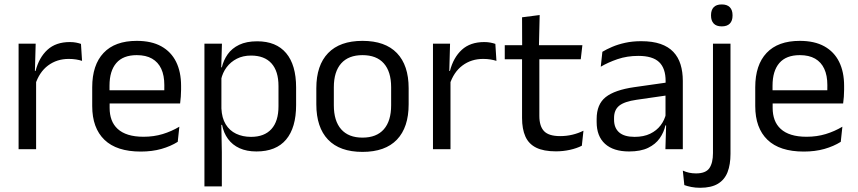

<svg xmlns="http://www.w3.org/2000/svg" viewBox="-20 -690 3966 888"><path d="M143 -298.5 124.5 -361 144.5 -362Q160.5 -424 199.5 -459.8Q238.5 -495.5 303 -495.5Q319 -495.5 331.8 -493Q344.5 -490.5 354.5 -487L359.5 -408.5Q347 -412.5 331.8 -415Q316.5 -417.5 298 -417.5Q243 -417.5 202.2 -387Q161.5 -356.5 143 -298.5ZM147 0H66V-488H145L141 -344L147 -338Z M631 11Q519.5 11 463 -43.5Q406.5 -98 406.5 -199.5V-286.5Q406.5 -389.5 459 -445.2Q511.5 -501 612.5 -501Q680.5 -501 726 -475.8Q771.5 -450.5 794.5 -404Q817.5 -357.5 817.5 -293V-275Q817.5 -259 816.2 -243Q815 -227 813 -211.5H738.5Q739.5 -235.5 739.8 -257Q740 -278.5 740 -296.5Q740 -341 725.8 -371.8Q711.5 -402.5 683.2 -418.8Q655 -435 612.5 -435Q549.5 -435 518 -398.5Q486.5 -362 486.5 -294V-247.5L487 -237.5V-191Q487 -160.5 496 -136Q505 -111.5 524.2 -93.8Q543.5 -76 573.2 -66.8Q603 -57.5 644 -57.5Q691.5 -57.5 732.5 -70Q773.5 -82.5 809.5 -104L802 -34Q769.5 -13.5 726.5 -1.2Q683.5 11 631 11ZM796 -211.5H449V-272.5H796Z M1166 10.5Q1121 10.5 1088 -4.5Q1055 -19.5 1034.5 -47.5Q1014 -75.5 1007 -112.5H980.5L1004 -188.5Q1006 -144.5 1023.8 -115.2Q1041.5 -86 1072 -71.5Q1102.5 -57 1141 -57Q1202.5 -57 1235.2 -93Q1268 -129 1268 -198.5V-292Q1268 -361 1235.5 -397Q1203 -433 1141 -433Q1104 -433 1075.5 -418.5Q1047 -404 1028.2 -379Q1009.5 -354 1002.5 -322L982.5 -378.5H1006Q1014 -412 1033.2 -439.2Q1052.5 -466.5 1086.2 -482.8Q1120 -499 1169.5 -499Q1257.5 -499 1303.5 -444.2Q1349.5 -389.5 1349.5 -285.5V-204.5Q1349.5 -99.5 1303.2 -44.5Q1257 10.5 1166 10.5ZM1006 172H925.5V-488H1006.5L1003 -370.5L1004 -345.5V-140L1003.5 -123.5L1006 13.5Z M1656.5 12.5Q1551.5 12.5 1497.2 -44.2Q1443 -101 1443 -207.5V-282Q1443 -388 1497.5 -444.5Q1552 -501 1656.5 -501Q1761.5 -501 1815.8 -444.5Q1870 -388 1870 -282V-207.5Q1870 -101 1815.8 -44.2Q1761.5 12.5 1656.5 12.5ZM1656.5 -53.5Q1721.5 -53.5 1755.2 -92Q1789 -130.5 1789 -203V-286.5Q1789 -358.5 1755.2 -396.8Q1721.5 -435 1656.5 -435Q1592 -435 1558 -396.8Q1524 -358.5 1524 -286.5V-203Q1524 -130.5 1558 -92Q1592 -53.5 1656.5 -53.5Z M2059.5 -298.5 2041 -361 2061 -362Q2077 -424 2116 -459.8Q2155 -495.5 2219.5 -495.5Q2235.5 -495.5 2248.2 -493Q2261 -490.5 2271 -487L2276 -408.5Q2263.5 -412.5 2248.2 -415Q2233 -417.5 2214.5 -417.5Q2159.5 -417.5 2118.8 -387Q2078 -356.5 2059.5 -298.5ZM2063.5 0H1982.5V-488H2061.5L2057.5 -344L2063.5 -338Z M2551 10Q2494.5 10 2460 -7Q2425.5 -24 2410 -58.5Q2394.5 -93 2394.5 -144.5V-452.5H2474.5V-154Q2474.5 -106 2496.5 -83.2Q2518.5 -60.5 2570.5 -60.5Q2600 -60.5 2627.2 -67Q2654.5 -73.5 2678.5 -85.5L2671 -16Q2647.5 -4 2616 3Q2584.5 10 2551 10ZM2666 -416H2314.5V-481H2673.5ZM2472.5 -473H2395L2394.5 -610L2476 -620.5Z M3138 0H3057.5L3061 -118.5L3058 -131V-286.5L3058.5 -315Q3058.5 -374.5 3028.2 -403Q2998 -431.5 2932.5 -431.5Q2880 -431.5 2836.2 -416.5Q2792.5 -401.5 2758.5 -381.5L2766 -450.5Q2785 -462 2811.2 -473.2Q2837.5 -484.5 2871.2 -492Q2905 -499.5 2945.5 -499.5Q2998 -499.5 3034.8 -486.8Q3071.5 -474 3094.2 -450Q3117 -426 3127.5 -392Q3138 -358 3138 -316ZM2889.5 10.5Q2817 10.5 2778.2 -24.8Q2739.5 -60 2739.5 -125.5V-140Q2739.5 -207.5 2781.2 -240.8Q2823 -274 2914 -287L3068.5 -309L3073 -250L2924 -228.5Q2868 -220.5 2844 -201.2Q2820 -182 2820 -144.5V-136.5Q2820 -98 2843.8 -77.5Q2867.5 -57 2915 -57Q2957 -57 2987 -71.5Q3017 -86 3035.5 -110.5Q3054 -135 3060.5 -165L3073 -110H3057.5Q3050.5 -78 3031.2 -50.5Q3012 -23 2977.5 -6.2Q2943 10.5 2889.5 10.5Z M3358.5 -66.5H3277.5V-488H3358.5ZM3318 -568Q3293 -568 3280.8 -581.2Q3268.5 -594.5 3268.5 -617.5V-620Q3268.5 -643.5 3280.8 -656.5Q3293 -669.5 3318 -669.5Q3343 -669.5 3355.5 -656.5Q3368 -643.5 3368 -620V-617.5Q3368 -594 3355.5 -581Q3343 -568 3318 -568ZM3218 178.5Q3196.5 178.5 3177.5 174.8Q3158.5 171 3145 166L3138 99Q3152 105.5 3167.2 108.8Q3182.5 112 3199 112Q3244 112 3260.8 87.8Q3277.5 63.5 3277.5 18V-136.5H3358.5V22Q3358.5 71 3345 106Q3331.5 141 3300.5 159.8Q3269.5 178.5 3218 178.5Z M3697.5 11Q3586 11 3529.5 -43.5Q3473 -98 3473 -199.5V-286.5Q3473 -389.5 3525.5 -445.2Q3578 -501 3679 -501Q3747 -501 3792.5 -475.8Q3838 -450.5 3861 -404Q3884 -357.5 3884 -293V-275Q3884 -259 3882.8 -243Q3881.5 -227 3879.5 -211.5H3805Q3806 -235.5 3806.2 -257Q3806.5 -278.5 3806.5 -296.5Q3806.5 -341 3792.2 -371.8Q3778 -402.5 3749.8 -418.8Q3721.5 -435 3679 -435Q3616 -435 3584.5 -398.5Q3553 -362 3553 -294V-247.5L3553.5 -237.5V-191Q3553.5 -160.5 3562.5 -136Q3571.5 -111.5 3590.8 -93.8Q3610 -76 3639.8 -66.8Q3669.5 -57.5 3710.5 -57.5Q3758 -57.5 3799 -70Q3840 -82.5 3876 -104L3868.5 -34Q3836 -13.5 3793 -1.2Q3750 11 3697.5 11ZM3862.5 -211.5H3515.5V-272.5H3862.5Z"/></svg>

Font: Anek Malayalam
Style: Regular
Weight: 400
Version: Version 1.003